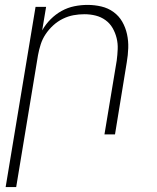

<svg xmlns="http://www.w3.org/2000/svg" viewBox="-20 -548 640 783"><path d="M3 215 125 -520H168L152 -424Q166 -449 186.5 -469.5Q207 -490 231.5 -503.5Q256 -517 283 -522.5Q310 -528 337 -528Q366 -528 393.5 -521.5Q421 -515 443 -499Q465 -483 478.5 -459.5Q492 -436 498 -408.5Q504 -381 503 -352Q502 -323 497 -294L449 0H406L456 -301Q459 -324 460 -347.5Q461 -371 455.5 -393Q450 -415 439 -434Q428 -453 410 -466Q392 -479 370 -484.5Q348 -490 324 -490Q302 -490 280 -486Q258 -482 236.5 -471.5Q215 -461 197 -444.5Q179 -428 166 -408.5Q153 -389 146 -367Q139 -345 135 -323L46 215Z"/></svg>

Font: Iosevka Extralight Extended
Style: Italic
Weight: 200
Width: 7
Italic angle: -9°
Monospace: yes
Designer: Belleve Invis
Foundry: Belleve Invis
Version: Version 32.5.0; ttfautohint (v1.8.4)